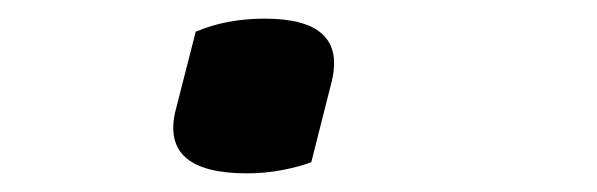

<svg xmlns="http://www.w3.org/2000/svg" viewBox="-20 -179 640 206"><path d="M314 -5Q301 0 282.5 3.5Q264 7 245 7Q153 7 168 -59L190 -145Q223 -159 264 -159Q352 -159 336 -92Z"/></svg>

Font: Recursive Mn Csl St
Style: Italic
Weight: 400
Italic angle: -15°
Monospace: yes
Version: Version 1.079;hotconv 1.0.112;makeotfexe 2.5.65598; ttfautoh